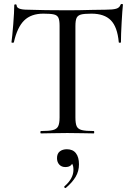

<svg xmlns="http://www.w3.org/2000/svg" viewBox="-20 -674 677 970"><path d="M50 -460Q49 -458 43.5 -458Q38 -458 38 -461Q42 -489 47 -552Q52 -615 52 -647Q52 -652 58 -652Q64 -652 64 -647Q64 -625 119 -625Q205 -622 320 -622Q379 -622 445 -624L513 -625Q550 -625 567 -630Q584 -635 589 -650Q590 -654 595.5 -654Q601 -654 601 -650Q598 -622 594.5 -560Q591 -498 591 -461Q591 -458 585.5 -458Q580 -458 580 -461Q573 -538 540 -571.5Q507 -605 442 -605Q405 -605 389 -600.5Q373 -596 367 -583.5Q361 -571 361 -542V-81Q361 -50 367.5 -36Q374 -22 393 -17Q412 -12 454 -12Q456 -12 456 -6Q456 0 454 0Q419 0 399 -1L320 -2L243 -1Q223 0 187 0Q184 0 184 -6Q184 -12 187 -12Q228 -12 247.5 -17Q267 -22 274 -36.5Q281 -51 281 -81V-544Q281 -572 275 -584.5Q269 -597 252.5 -601Q236 -605 199 -605Q137 -605 102 -570.5Q67 -536 50 -460ZM311 276Q307 276 305 272.5Q303 269 306 267Q351 228 351 184Q351 163 344.5 154Q338 145 326 142L347 132Q349 151 339 160.5Q329 170 310 170Q291 170 279.5 157.5Q268 145 268 125Q268 102 282 91Q296 80 318 80Q348 80 363.5 100Q379 120 379 156Q379 191 362 219.5Q345 248 313 275Z"/></svg>

Font: Cormorant Infant Medium
Style: Regular
Weight: 500
Designer: Christian Thalmann (Catharsis Fonts)
Foundry: Catharsis Fonts
Version: Version 4.000